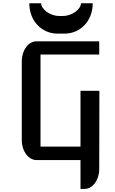

<svg xmlns="http://www.w3.org/2000/svg" viewBox="-20 -997 716 1196"><path d="M115.7 -123C115.7 -55.2 157.2 0 207.5 0H481.4V179.7H507.8C557.6 179.7 598.1 123.5 598.1 57.1L599.1 -431.2H481.4V-84H232.4V-657.2H598.1V-739.7H207.5C157.2 -739.7 115.7 -685.1 115.7 -615.7ZM337.9 -787.6H382.3C479.5 -787.6 557.6 -865.7 557.6 -976.6H484.4C484.4 -941.4 431.6 -897.5 371.6 -897.5H349.1C288.6 -897.5 236.3 -941.4 236.3 -976.6H162.6C162.6 -865.7 240.7 -787.6 337.9 -787.6Z"/></svg>

Font: Atomic Age
Style: Regular
Weight: 400
Designer: James Grieshaber
Foundry: James Grieshaber
Version: Version 1.002